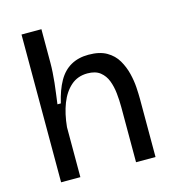

<svg xmlns="http://www.w3.org/2000/svg" viewBox="-105 -787 800 876"><g transform="rotate(-15 295.0 -349.0)"><path d="M76 0V-306V-698H170V-539Q170 -518 168.5 -494.5Q167 -471 164.5 -446.5Q162 -422 158.5 -397.5Q155 -373 152 -348H168Q182 -409 205 -449.5Q228 -490 263.5 -510Q299 -530 347 -530Q399 -530 432 -511Q465 -492 483 -461Q501 -430 509.5 -395.5Q518 -361 520 -329Q522 -297 522 -275V0H430V-260Q430 -293 426.5 -326Q423 -359 412.5 -386.5Q402 -414 380 -431.5Q358 -449 320 -449Q274 -449 242 -421Q210 -393 191.5 -345.5Q173 -298 167 -236V0Z"/></g></svg>

Font: Bricolage Grotesque 48pt Condensed ExtraBold
Style: Regular
Weight: 400
Version: Version 1.000;gftools[0.9.30]